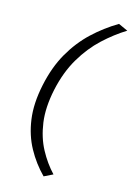

<svg xmlns="http://www.w3.org/2000/svg" viewBox="-131 -833 705 1017"><g transform="rotate(15 221.0 -324.0)"><path d="M214 118Q160 63.5 122.8 -4.5Q85.5 -72.5 73.8 -157Q62 -241.5 84 -346Q106 -451 150.8 -529Q195.5 -607 257 -664.8Q318.5 -722.5 391 -765.5L442.5 -742Q380 -703.5 321 -648.8Q262 -594 216.8 -517.5Q171.5 -441 149.5 -339Q128 -237 139.2 -157Q150.5 -77 183.8 -15Q217 47 262 94.5Z"/></g></svg>

Font: Commissioner Light
Style: Italic
Weight: 300
Italic angle: -12°
Designer: Kostas Bartsokas
Foundry: Kostas Bartsokas
Version: Version 1.000; ttfautohint (v1.8.3)